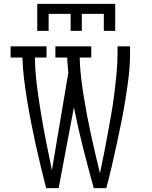

<svg xmlns="http://www.w3.org/2000/svg" viewBox="-20 -975 790 995"><path d="M173 -815V-955H577V-815H518V-903H404V-815H346V-903H232V-815ZM219 0Q205 -56 191.5 -111.5Q178 -167 165.5 -223.5Q153 -280 142 -336Q131 -392 121.5 -449Q112 -506 105 -563Q98 -620 96 -677H35V-735H221V-677H161Q162 -603 171.5 -529.5Q181 -456 193 -383.5Q205 -311 219.5 -238.5Q234 -166 249 -93L334 -598Q332 -618 330.5 -637.5Q329 -657 328 -677H267V-735H453V-677H393Q394 -626 400 -575.5Q406 -525 414 -475Q422 -425 431.5 -375Q441 -325 452 -275Q463 -225 474.5 -175.5Q486 -126 498 -77Q509 -128 519 -179.5Q529 -231 538.5 -282.5Q548 -334 557 -385.5Q566 -437 572.5 -489Q579 -541 584 -593.5Q589 -646 589 -698V-735H654V-698Q654 -639 647 -580Q640 -521 630.5 -462.5Q621 -404 609.5 -346Q598 -288 585.5 -230.5Q573 -173 559.5 -115Q546 -57 531 0H466Q437 -104 410.5 -208.5Q384 -313 363 -419L284 0Z"/></svg>

Font: Iosevka Etoile Light
Style: Regular
Weight: 300
Designer: Belleve Invis
Foundry: Belleve Invis
Version: Version 25.0.1; ttfautohint (v1.8.4)